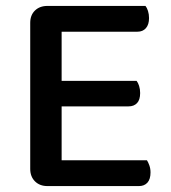

<svg xmlns="http://www.w3.org/2000/svg" viewBox="-20 -627 576 648"><path d="M140 1Q114 1 98 -15Q82 -31 82 -57V-550Q82 -576 98 -591.5Q114 -607 140 -607H471Q476 -601 479.5 -590Q483 -579 483 -566Q483 -544 472.5 -532Q462 -520 444 -520H188V-354H441Q446 -348 449.5 -337Q453 -326 453 -313Q453 -290 442.5 -279Q432 -268 414 -268H188V-86H476Q480 -80 484 -69Q488 -58 488 -45Q488 -22 477.5 -10.5Q467 1 449 1H140Z"/></svg>

Font: Baloo Thambi 2 Medium
Style: Regular
Weight: 500
Designer: Aadarsh Rajan and Ek Type
Foundry: Ek Type
Version: Version 1.640;hotconv 1.0.111;makeotfexe 2.5.65597; ttfautoh